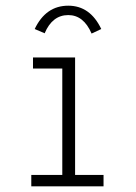

<svg xmlns="http://www.w3.org/2000/svg" viewBox="-20 -655 478 675"><path d="M90 0V-40H199V-414H96V-453H244V-40H344V0ZM137 -538 102 -553Q141 -635 220 -635Q297 -635 336 -553L302 -537Q274 -602 220 -602Q164 -602 137 -538Z"/></svg>

Font: Inconsolata SemiCondensed Light
Style: Regular
Weight: 300
Width: 4
Monospace: yes
Designer: Raph Levien, Cyreal, Brenton Simpson
Foundry: Raph Levien, Cyreal, Google
Version: Version 3.100; ttfautohint (v1.8.4.7-5d5b)